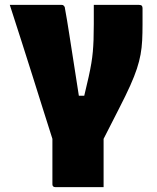

<svg xmlns="http://www.w3.org/2000/svg" viewBox="-20 -567 640 784"><path d="M403 0Q403 24 403 45.5Q403 67 403 92Q403 119 403 145Q403 171 403 197Q354 197 304.5 197Q255 197 205 197Q200 197 197 194Q194 191 194 186Q194 137 194 92.5Q194 48 194 0Q175 -60 154.5 -124.5Q134 -189 112.5 -258Q91 -327 67.5 -399.5Q44 -472 20 -547Q54 -547 93.5 -547Q133 -547 169.5 -547Q206 -547 232 -547Q237 -547 239 -545Q241 -543 243 -540.5Q245 -538 245 -534Q254 -485 262.5 -429.5Q271 -374 281 -311Q291 -248 302 -176H324Q335 -221 342 -253Q349 -285 353 -309Q357 -333 359 -355.5Q361 -378 362 -404.5Q363 -431 363 -469Q363 -485 363 -502Q363 -519 363 -535V-547Q392 -547 426 -547Q460 -547 492 -547Q524 -547 548 -547Q556 -547 559 -543.5Q562 -540 562 -534V-467Q562 -431 560.5 -401.5Q559 -372 554 -344.5Q549 -317 539 -286.5Q529 -256 511.5 -217Q494 -178 467 -125.5Q440 -73 403 0Z"/></svg>

Font: Recursive Black
Style: Regular
Weight: 900
Version: Version 1.085